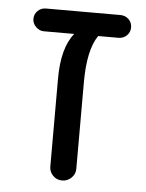

<svg xmlns="http://www.w3.org/2000/svg" viewBox="-47 -629 510 672"><g transform="rotate(5 208.0 -292.5)"><path d="M349.1 -509.8H277.8Q242.2 -457.5 242.2 -345.2V-40Q242.2 -21.5 228.5 -8.3Q214.8 4.9 195.8 4.9Q177.2 4.9 164.1 -8.3Q150.9 -21.5 150.9 -40V-349.1Q150.9 -457.5 193.8 -509.8H86.9Q71.3 -509.8 59.1 -522Q46.9 -534.2 46.9 -549.8Q46.9 -566.9 58.8 -578.4Q70.8 -589.8 86.9 -589.8H349.1Q366.2 -589.8 378.2 -578.4Q390.1 -566.9 390.1 -549.8Q390.1 -532.7 378.2 -521.2Q366.2 -509.8 349.1 -509.8Z"/></g></svg>

Font: Aka-Acid-Varela
Style: Regular
Weight: 400
Designer: Joe Prince, Avraham Cornfeld, Cyberella
Foundry: Joe Prince, Avraham Cornfeld, Cyberella
Version: Version 2.000; ttfautohint (v1.5.33-1714) -l 8 -r 50 -G 200 